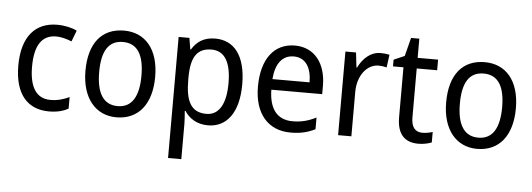

<svg xmlns="http://www.w3.org/2000/svg" viewBox="-55 -822 3398 1226"><g transform="rotate(5 1644.5 -209.5)"><path d="M271 10C321 10 362 0 395 -19V-93C360 -76 321 -64 274 -64C184 -64 139 -134 139 -266C139 -401 184 -471 277 -471C308 -471 347 -460 376 -448L403 -519C372 -535 325 -546 276 -546C140 -546 51 -455 51 -265C51 -78 137 10 271 10Z M928 -269C928 -448 839 -546 705 -546C562 -546 481 -446 481 -269C481 -95 569 10 703 10C845 10 928 -95 928 -269ZM569 -269C569 -400 610 -473 704 -473C798 -473 840 -400 840 -269C840 -138 798 -62 705 -62C611 -62 569 -138 569 -269Z M1289 -546C1216 -546 1171 -514 1140 -463H1136L1124 -536H1055V240H1140V13C1140 -11 1137 -45 1135 -69H1140C1169 -24 1218 10 1290 10C1410 10 1486 -88 1486 -269C1486 -454 1410 -546 1289 -546ZM1272 -474C1359 -474 1398 -398 1398 -269C1398 -142 1358 -62 1274 -62C1175 -62 1140 -132 1140 -268V-286C1141 -413 1178 -474 1272 -474Z M1800 -546C1668 -546 1587 -443 1587 -264C1587 -94 1673 10 1820 10C1883 10 1928 -1 1977 -25V-100C1927 -75 1883 -63 1826 -63C1729 -63 1676 -127 1674 -252H2000V-306C2000 -447 1927 -546 1800 -546ZM1799 -476C1878 -476 1913 -409 1913 -320H1675C1683 -421 1726 -476 1799 -476Z M2349 -546C2285 -546 2237 -501 2207 -441H2203L2192 -536H2124V0H2209V-284C2209 -391 2270 -465 2343 -465C2360 -465 2380 -462 2395 -458L2406 -540C2389 -544 2368 -546 2349 -546Z M2658 -62C2613 -62 2587 -92 2587 -153V-468H2718V-536H2587V-659H2534L2504 -541L2435 -511V-468H2502V-148C2502 -30 2560 10 2639 10C2670 10 2704 3 2724 -6V-73C2707 -67 2681 -62 2658 -62Z M3240 -269C3240 -448 3151 -546 3017 -546C2874 -546 2793 -446 2793 -269C2793 -95 2881 10 3015 10C3157 10 3240 -95 3240 -269ZM2881 -269C2881 -400 2922 -473 3016 -473C3110 -473 3152 -400 3152 -269C3152 -138 3110 -62 3017 -62C2923 -62 2881 -138 2881 -269Z"/></g></svg>

Font: Noto Sans Georgian SemiCondensed
Style: Regular
Weight: 400
Width: 4
Designer: Monotype Design Team, Akaki Razmadze
Foundry: Google LLC
Version: Version 2.005